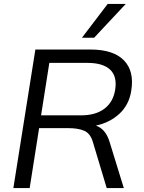

<svg xmlns="http://www.w3.org/2000/svg" viewBox="-20 -957 732 977"><path d="M48 0 160 -705H440Q557 -705 610.5 -650Q664 -595 648 -496Q637 -424 588 -378.5Q539 -333 468 -318Q517 -301 537 -237L610 0H523L453 -233Q440 -278 409 -291.5Q378 -305 327 -305H179L131 0ZM189 -370H391Q467 -370 511.5 -404Q556 -438 566 -500Q577 -568 540.5 -602.5Q504 -637 425 -637H231ZM397 -765 528 -937H620L459 -765Z"/></svg>

Font: Mulish
Style: Italic
Weight: 400
Italic angle: -9°
Designer: Vernon Adams
Foundry: Vernon Adams
Version: Version 3.603; ttfautohint (v1.8.3)